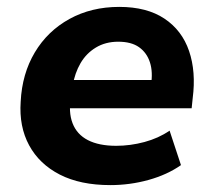

<svg xmlns="http://www.w3.org/2000/svg" viewBox="-20 -526 618 557"><path d="M300 11Q213 11 153.5 -19.5Q94 -50 64.5 -104.5Q35 -159 40 -231Q44 -312 81 -374Q118 -436 181.5 -471Q245 -506 326 -506Q406 -506 457 -472Q508 -438 528.5 -378Q549 -318 539 -241L536 -212H162L174 -294H434L418 -279Q424 -317 415 -345Q406 -373 383.5 -389Q361 -405 323 -405Q286 -405 258 -388Q230 -371 213.5 -342.5Q197 -314 191 -278L186 -247Q178 -201 190.5 -168.5Q203 -136 235 -119.5Q267 -103 317 -103Q358 -103 399 -114Q440 -125 472 -147L505 -47Q465 -19 411 -4Q357 11 300 11Z"/></svg>

Font: Nunito Sans 10pt ExtraBold
Style: Italic
Weight: 800
Italic angle: -9°
Designer: Vernon Adams
Foundry: Vernon Adams
Version: Version 3.101;gftools[0.9.27]